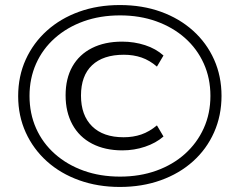

<svg xmlns="http://www.w3.org/2000/svg" viewBox="-20 -733 950 761"><path d="M455 8Q368 8 294 -18.5Q220 -45 166 -93.5Q112 -142 82 -208Q52 -274 52 -352Q52 -431 82 -497Q112 -563 166 -611.5Q220 -660 293.5 -686.5Q367 -713 455 -713Q544 -713 617.5 -686.5Q691 -660 745 -611.5Q799 -563 828.5 -497Q858 -431 858 -353Q858 -275 828.5 -208.5Q799 -142 745 -93.5Q691 -45 617 -18.5Q543 8 455 8ZM465 -137Q396 -137 345 -163.5Q294 -190 267 -239.5Q240 -289 240 -355Q240 -422 267 -469.5Q294 -517 344.5 -542.5Q395 -568 464 -568Q512 -568 555 -554Q598 -540 628 -513L602 -469Q573 -494 541 -505Q509 -516 471 -516Q389 -516 345 -474.5Q301 -433 301 -354Q301 -276 345 -232.5Q389 -189 470 -189Q508 -189 540 -200Q572 -211 602 -236L628 -192Q598 -166 555 -151.5Q512 -137 465 -137ZM456 -33Q534 -33 599.5 -56.5Q665 -80 713 -123Q761 -166 787.5 -224.5Q814 -283 814 -353Q814 -423 787.5 -481.5Q761 -540 713 -582.5Q665 -625 599.5 -648.5Q534 -672 456 -672Q377 -672 311.5 -648.5Q246 -625 197.5 -582Q149 -539 123 -480.5Q97 -422 97 -353Q97 -283 123 -224.5Q149 -166 197.5 -123Q246 -80 311.5 -56.5Q377 -33 456 -33Z"/></svg>

Font: Nunito Sans 10pt SemiExpanded Light
Style: Regular
Weight: 300
Width: 6
Designer: Vernon Adams
Foundry: Vernon Adams
Version: Version 3.101;gftools[0.9.27]